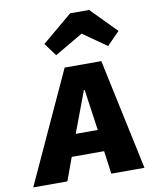

<svg xmlns="http://www.w3.org/2000/svg" viewBox="-142 -901 771 969"><g transform="rotate(-10 243.5 -416.5)"><path d="M333 -118H167L124 0H-51L210 -568H398L519 0H349ZM207 -229H320L290 -439H286ZM179 -637 130 -703 285 -833H382L510 -703L445 -637L324 -722Z"/></g></svg>

Font: Qjlgwqiwhsfqbnnlvksmvfsycuq
Style: Regular
Weight: 700
Italic angle: -8°
Designer: Carrois Corporate & Edenspiekermann
Foundry: Carrois Corporate GbR & Edenspiekermann AG
Version: Version 2.001